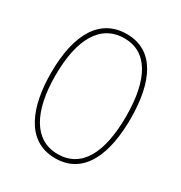

<svg xmlns="http://www.w3.org/2000/svg" viewBox="-172 -899 927 982"><g transform="rotate(30 292.0 -408.0)"><path d="M527 -409C527 -627 457 -775 295 -775C141 -775 57 -645 57 -409C57 -215 118 -41 293 -41C467 -41 527 -209 527 -409ZM83 -409C83 -620 152 -750 295 -750C430 -750 501 -627 501 -409C501 -192 434 -66 293 -66C155 -66 83 -197 83 -409Z"/></g></svg>

Font: Noto Sans Tamil UI Condensed Thin
Style: Regular
Weight: 100
Width: 3
Designer: Jelle Bosma - Monotype Design Team
Foundry: Monotype Imaging Inc.
Version: Version 2.004